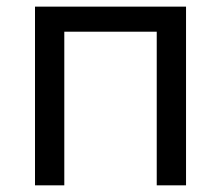

<svg xmlns="http://www.w3.org/2000/svg" viewBox="-20 -556 664 576"><path d="M172.9 -460.9H450.2V0H538.1V-536.1H85V0H172.9Z"/></svg>

Font: Noto Reveo Sans
Style: Regular
Weight: 400
Designer: Monotype Design team
Foundry: Monotype Imaging Inc.
Version: Version 1.04